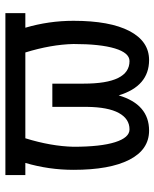

<svg xmlns="http://www.w3.org/2000/svg" viewBox="50 -618 578 719"><g transform="rotate(-90 339.5 -259.0)"><path d="M213.9 -63.5Q253.4 -63.5 275.4 -103.5Q297.4 -143.6 298.3 -223.1V-352.5H385.3V-234.9Q385.3 -63.5 469.7 -63.5Q500.5 -63.5 517.1 -118.2Q533.7 -172.9 533.7 -273.4Q531.7 -357.4 502 -453.6H180.7Q150.9 -357.4 148.9 -273.4Q148.9 -171.9 166 -117.7Q183.1 -63.5 213.9 -63.5ZM649.4 -453.6H594.7Q620.6 -365.7 620.6 -273.4Q620.6 -137.2 582.3 -63.7Q543.9 9.8 473.6 9.8Q376 9.8 341.3 -104Q307.6 9.8 209.5 9.8Q138.2 9.8 100.3 -64Q62.5 -137.7 62.5 -273.4Q62.5 -365.7 88.4 -453.6H43V-528.3H649.4Z"/></g></svg>

Font: RobotoCondensed-Regular
Style: Regular
Weight: 400
Designer: Google
Version: Version 2.001201; 2014